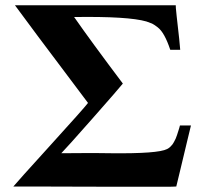

<svg xmlns="http://www.w3.org/2000/svg" viewBox="-20 -712 777 733"><path d="M709 -233 695 -175Q681 -117 667 -58L653 0Q653 1 589 1Q525 1 432 1Q339 1 250 0.5Q161 0 94 0Q27 0 31 0Q43 -15 171.5 -156.5Q300 -298 316 -319Q75 -639 37 -692H38H39H40H41H42H43H44H45H46H47H48H49H50H51H52H53H54H55H56H57H58H59H60H61H62H63H64H65H66H67H68H69H70H71H72H73H74H75H76H77H78H79H80H81H82H83H84H85H86H87H88H89H90H91H92H93H94H95H96H97H98H99H100H101H102H103H104H105H106H107H108H109H110H111H112H113H114H115H116H117H118H119H120H121H122H123H124H125H126H127H128H129H130H131H132H133H134H135H136H137H138H139H140H142H143H144H145H146H147H148H149H150H151H152H153H154H155H156H157H159H160H161H162H163H164H165H166H167H168H170H171H172H173H174H175H176H178H179H180H181H182H183H185H186H187H188H189H190H192H193H194H195H196H198H199H200H201H202H204H205H206H207H209H210H211H212H214H215H216H217H219H220H221H222H224H225H226H227H229H230H231H233H234H235H236H238H239H240H242H243H244H246H247H248H250H251H252H254H255H256H258H259H260H262H263H264H266H267H268H270H271H272H274H275H277H278H279H281H282H284H285H286H288H289H291H292H293H295H296H298H299H300H302H303H305H306H308H309H311H312H313H315H316H318H319H321H322H324H325H327H328H330H331H332H334H335H337H338H340H341H343H344H346H347H349H350H352H353H355H357H358H360H361H363H364H366H367H369H370H372H373H375H377H378H380H381H383H384H386H387H389H391H392H394H395H397H398H400H402H403H405H406H408H410H411H413H414H416H418H419H421H423H424H426H427H429H431H432H434H436H437H439H440H442H444H445H447H449H450H452H454H455H457H459H460H462H464H465H467H469H470H472H474H476H477H479H481H482H484H486H487H489H491H493H494H496H498H499H501H503H505H506H508H510H512H513H515H517H519H520H522H524H526H527H529H531H533H534H536H538H540H541H543H545H547H549H550H552H554H556H558H559H561H563H565H567H568H570H572H574H576H578H579H581H583H585H587H589H590H592H594H596H598H600H602H603H605H607H609H611H613H615H617H618H620H622H624H626H628H630H632H634H635H637H639H641H651Q650 -692 654.5 -650Q659 -608 664 -565L668 -522H630Q619 -555 607 -576.5Q595 -598 581 -608.5Q567 -619 560.5 -622Q554 -625 539 -630Q470 -650 263 -647Q327 -555 449 -393Q434 -374 333 -259.5Q232 -145 214 -127Q231 -127 288.5 -127.5Q346 -128 404 -127Q583 -125 618 -143Q624 -146 629 -150.5Q634 -155 637.5 -159.5Q641 -164 645 -171.5Q649 -179 651 -183.5Q653 -188 656 -197Q659 -206 660 -209.5Q661 -213 664 -222Q667 -231 667 -233Z"/></svg>

Font: GFS Artemisia
Style: Bold
Weight: 700
Designer: Designed by Takis Katsoulidis.
Foundry: Designed by Takis Katsoulidis.
Version: Version 1.0